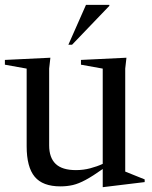

<svg xmlns="http://www.w3.org/2000/svg" viewBox="-24 -752 620 785"><path d="M177 -157.5Q177 -107.5 203.5 -82Q230 -56.5 286.5 -56.5Q317 -56.5 345.2 -64Q373.5 -71.5 396 -82V-471.5L307 -487.5V-507L493 -516L488 -471.5V-50.5L567.5 -18.5V-7.5L398.5 13H396V-61Q355 -32 326.2 -16.5Q297.5 -1 273.8 4.5Q250 10 223 10Q150.5 10 117.8 -29.5Q85 -69 85 -154V-471.5L-4 -487.5V-507L182 -516L177 -471.5ZM255.5 -569 327.5 -732H423V-728L270.5 -569Z"/></svg>

Font: Newsreader Display
Style: Regular
Weight: 400
Designer: Hugues Gentile
Foundry: Production Type
Version: Version 1.001